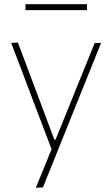

<svg xmlns="http://www.w3.org/2000/svg" viewBox="-20 -698 533 912"><path d="M150 194Q169.5 146.5 189 98.8Q208.5 51 228 4V19Q208.5 -32 188.8 -84.2Q169 -136.5 150 -186L116 -276Q96 -329.5 74.8 -385.2Q53.5 -441 33 -494L65 -496Q92 -424 118 -355Q144 -286 171 -214L238 -35H244L317 -215Q345.5 -285.5 373.5 -354.8Q401.5 -424 430 -494H460Q444 -454 429 -416.8Q414 -379.5 396 -334.8Q378 -290 353 -228L297 -89Q259 6 232.5 72Q206 138 184 192ZM101 -650V-678Q134 -678 170.8 -678Q207.5 -678 247 -678Q287 -678 323.5 -678Q360 -678 393 -678V-650Q360 -650 323.5 -650Q287 -650 247 -650Q207.5 -650 170.8 -650Q134 -650 101 -650Z"/></svg>

Font: Commissioner Thin
Style: Regular
Weight: 100
Designer: Kostas Bartsokas
Foundry: Kostas Bartsokas
Version: Version 1.001;gftools[0.9.23]